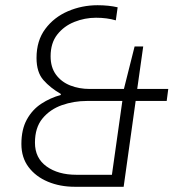

<svg xmlns="http://www.w3.org/2000/svg" viewBox="-20 -716 701 736"><path d="M267 0Q210 0 163.5 -19.5Q117 -39 89.5 -75.5Q62 -112 62 -164Q62 -220 83 -258Q104 -296 138.5 -318.5Q173 -341 213 -352V-356Q173 -379 146.5 -409Q120 -439 120 -494Q120 -560 153.5 -605Q187 -650 240.5 -673Q294 -696 354 -696Q375 -696 394.5 -694Q414 -692 431 -688L424 -638Q407 -643 388 -645.5Q369 -648 348 -648Q305 -648 265 -632Q225 -616 199.5 -583.5Q174 -551 174 -500Q174 -458 194.5 -430Q215 -402 249 -388.5Q283 -375 324 -375H455L496 -538H529L506 -375H625L619 -329H500L454 0ZM273 -46H409L449 -329H313Q263 -329 217.5 -313Q172 -297 143 -262Q114 -227 114 -169Q114 -110 158.5 -78Q203 -46 273 -46Z"/></svg>

Font: Chivo Medium Thin
Style: Italic
Weight: 250
Italic angle: -8.05°
Version: Version 2.002